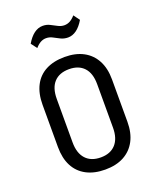

<svg xmlns="http://www.w3.org/2000/svg" viewBox="-136 -799 727 888"><g transform="rotate(-20 228.0 -355.0)"><path d="M228 7Q174 7 135.5 -13.5Q97 -34 77 -72.5Q57 -111 57 -166V-374Q57 -429 77 -468Q97 -507 135.5 -527Q174 -547 228 -547Q282 -547 320 -526.5Q358 -506 378.5 -467.5Q399 -429 399 -374V-166Q399 -111 378.5 -72.5Q358 -34 320 -13.5Q282 7 228 7ZM228 -53Q275 -53 301 -81.5Q327 -110 327 -163V-377Q327 -431 301 -459Q275 -487 228 -487Q180 -487 154 -459Q128 -431 128 -377V-163Q128 -110 154 -81.5Q180 -53 228 -53ZM102 -658Q119 -687 139 -702Q159 -717 182 -717Q201 -717 216.5 -709Q232 -701 247.5 -693Q263 -685 278 -685Q293 -685 306 -692Q319 -699 332 -714L354 -684Q337 -655 317 -640.5Q297 -626 275 -626Q256 -626 239.5 -634Q223 -642 208.5 -650Q194 -658 177 -658Q163 -658 150 -651Q137 -644 124 -629Z"/></g></svg>

Font: Pathway Extreme Condensed Light
Style: Regular
Weight: 300
Width: 3
Version: Version 1.001;gftools[0.9.26]